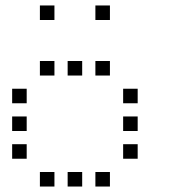

<svg xmlns="http://www.w3.org/2000/svg" viewBox="-20 -696 640 692"><path d="M124.8 -676.2Q123.8 -676.2 123.8 -676.2Q123.8 -676.2 123.8 -675.2V-624.8Q123.8 -623.8 123.8 -623.8Q123.8 -623.8 124.8 -623.8H175.2Q176.2 -623.8 176.2 -623.8Q176.2 -623.8 176.2 -624.8V-675.2Q176.2 -676.2 176.2 -676.2Q176.2 -676.2 175.2 -676.2ZM324.8 -676.2Q323.8 -676.2 323.8 -676.2Q323.8 -676.2 323.8 -675.2V-624.8Q323.8 -623.8 323.8 -623.8Q323.8 -623.8 324.8 -623.8H375.2Q376.2 -623.8 376.2 -623.8Q376.2 -623.8 376.2 -624.8V-675.2Q376.2 -676.2 376.2 -676.2Q376.2 -676.2 375.2 -676.2ZM124.8 -476.2Q123.8 -476.2 123.8 -476.2Q123.8 -476.2 123.8 -475.2V-424.8Q123.8 -423.8 123.8 -423.8Q123.8 -423.8 124.8 -423.8H175.2Q176.2 -423.8 176.2 -423.8Q176.2 -423.8 176.2 -424.8V-475.2Q176.2 -476.2 176.2 -476.2Q176.2 -476.2 175.2 -476.2ZM224.8 -476.2Q223.8 -476.2 223.8 -476.2Q223.8 -476.2 223.8 -475.2V-424.8Q223.8 -423.8 223.8 -423.8Q223.8 -423.8 224.8 -423.8H275.2Q276.2 -423.8 276.2 -423.8Q276.2 -423.8 276.2 -424.8V-475.2Q276.2 -476.2 276.2 -476.2Q276.2 -476.2 275.2 -476.2ZM324.8 -476.2Q323.8 -476.2 323.8 -476.2Q323.8 -476.2 323.8 -475.2V-424.8Q323.8 -423.8 323.8 -423.8Q323.8 -423.8 324.8 -423.8H375.2Q376.2 -423.8 376.2 -423.8Q376.2 -423.8 376.2 -424.8V-475.2Q376.2 -476.2 376.2 -476.2Q376.2 -476.2 375.2 -476.2ZM24.8 -376.2Q23.8 -376.2 23.8 -376.2Q23.8 -376.2 23.8 -375.2V-324.8Q23.8 -323.8 23.8 -323.8Q23.8 -323.8 24.8 -323.8H75.2Q76.2 -323.8 76.2 -323.8Q76.2 -323.8 76.2 -324.8V-375.2Q76.2 -376.2 76.2 -376.2Q76.2 -376.2 75.2 -376.2ZM424.8 -376.2Q423.8 -376.2 423.8 -376.2Q423.8 -376.2 423.8 -375.2V-324.8Q423.8 -323.8 423.8 -323.8Q423.8 -323.8 424.8 -323.8H475.2Q476.2 -323.8 476.2 -323.8Q476.2 -323.8 476.2 -324.8V-375.2Q476.2 -376.2 476.2 -376.2Q476.2 -376.2 475.2 -376.2ZM24.8 -276.2Q23.8 -276.2 23.8 -276.2Q23.8 -276.2 23.8 -275.2V-224.8Q23.8 -223.8 23.8 -223.8Q23.8 -223.8 24.8 -223.8H75.2Q76.2 -223.8 76.2 -223.8Q76.2 -223.8 76.2 -224.8V-275.2Q76.2 -276.2 76.2 -276.2Q76.2 -276.2 75.2 -276.2ZM424.8 -276.2Q423.8 -276.2 423.8 -276.2Q423.8 -276.2 423.8 -275.2V-224.8Q423.8 -223.8 423.8 -223.8Q423.8 -223.8 424.8 -223.8H475.2Q476.2 -223.8 476.2 -223.8Q476.2 -223.8 476.2 -224.8V-275.2Q476.2 -276.2 476.2 -276.2Q476.2 -276.2 475.2 -276.2ZM24.8 -176.2Q23.8 -176.2 23.8 -176.2Q23.8 -176.2 23.8 -175.2V-124.8Q23.8 -123.8 23.8 -123.8Q23.8 -123.8 24.8 -123.8H75.2Q76.2 -123.8 76.2 -123.8Q76.2 -123.8 76.2 -124.8V-175.2Q76.2 -176.2 76.2 -176.2Q76.2 -176.2 75.2 -176.2ZM424.8 -176.2Q423.8 -176.2 423.8 -176.2Q423.8 -176.2 423.8 -175.2V-124.8Q423.8 -123.8 423.8 -123.8Q423.8 -123.8 424.8 -123.8H475.2Q476.2 -123.8 476.2 -123.8Q476.2 -123.8 476.2 -124.8V-175.2Q476.2 -176.2 476.2 -176.2Q476.2 -176.2 475.2 -176.2ZM124.8 -76.2Q123.8 -76.2 123.8 -76.2Q123.8 -76.2 123.8 -75.2V-24.8Q123.8 -23.8 123.8 -23.8Q123.8 -23.8 124.8 -23.8H175.2Q176.2 -23.8 176.2 -23.8Q176.2 -23.8 176.2 -24.8V-75.2Q176.2 -76.2 176.2 -76.2Q176.2 -76.2 175.2 -76.2ZM224.8 -76.2Q223.8 -76.2 223.8 -76.2Q223.8 -76.2 223.8 -75.2V-24.8Q223.8 -23.8 223.8 -23.8Q223.8 -23.8 224.8 -23.8H275.2Q276.2 -23.8 276.2 -23.8Q276.2 -23.8 276.2 -24.8V-75.2Q276.2 -76.2 276.2 -76.2Q276.2 -76.2 275.2 -76.2ZM324.8 -76.2Q323.8 -76.2 323.8 -76.2Q323.8 -76.2 323.8 -75.2V-24.8Q323.8 -23.8 323.8 -23.8Q323.8 -23.8 324.8 -23.8H375.2Q376.2 -23.8 376.2 -23.8Q376.2 -23.8 376.2 -24.8V-75.2Q376.2 -76.2 376.2 -76.2Q376.2 -76.2 375.2 -76.2Z"/></svg>

Font: Doto Black
Style: Regular
Weight: 900
Monospace: yes
Version: Version 1.000